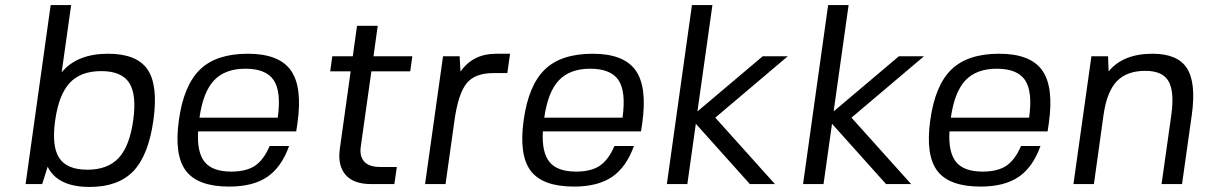

<svg xmlns="http://www.w3.org/2000/svg" viewBox="-20 -720 4713 751"><path d="M330.6 11.2Q205.1 11.2 166.5 -67.9L145 0H80.1L178.2 -700.2H258.3L221.2 -437Q281.2 -509.8 402.8 -509.8Q515.1 -509.8 557.1 -448.2Q599.1 -386.7 580.1 -250Q561 -113.3 502 -51Q442.9 11.2 330.6 11.2ZM321.8 -56.2Q401.4 -56.2 444.1 -102.1Q486.8 -147.9 501 -249Q515.1 -350.1 485.4 -396Q455.6 -441.9 376 -441.9Q295.9 -441.9 252.9 -396Q210 -350.1 195.8 -249Q181.6 -147.9 211.7 -102.1Q241.7 -56.2 321.8 -56.2Z M754.9 -206.1Q750 -124.5 780.5 -86.7Q811 -48.8 884.8 -48.8Q942.9 -48.8 977.1 -71.5Q1011.2 -94.2 1034.7 -148.9H1110.8Q1081.1 -65.9 1025.4 -28.1Q969.7 9.8 876.5 9.8Q753.9 9.8 707.3 -51.8Q660.6 -113.3 679.7 -250Q698.7 -386.7 762.5 -448.2Q826.2 -509.8 949.2 -509.8Q1070.8 -509.8 1117.2 -445.3Q1163.6 -380.9 1143.6 -238.8L1138.7 -206.1ZM1066.4 -259.8Q1080.6 -361.8 1050.5 -406.5Q1020.5 -451.2 939.9 -451.2Q860.4 -451.2 817.4 -405.8Q774.4 -360.4 760.3 -259.8Z M1391.1 -146Q1385.7 -109.4 1404.5 -88.1Q1423.3 -66.9 1467.3 -66.9H1532.2L1522.5 0H1431.6Q1362.3 0 1331.3 -36.6Q1300.3 -73.2 1309.1 -137.2L1351.6 -440.9H1271.5L1279.8 -500H1359.9L1376.5 -619.1H1457.5L1440.9 -500H1592.8L1584.5 -440.9H1432.6Z M1909.7 -434.1Q1837.4 -434.1 1804.9 -393.8Q1772.5 -353.5 1757.8 -250L1722.7 0H1642.6L1712.9 -500H1777.8L1781.2 -439.9Q1830.1 -509.8 1920.4 -509.8H1975.1L1964.4 -434.1Z M2103.5 -206.1Q2098.6 -124.5 2129.2 -86.7Q2159.7 -48.8 2233.4 -48.8Q2291.5 -48.8 2325.7 -71.5Q2359.9 -94.2 2383.3 -148.9H2459.5Q2429.7 -65.9 2374 -28.1Q2318.4 9.8 2225.1 9.8Q2102.5 9.8 2055.9 -51.8Q2009.3 -113.3 2028.3 -250Q2047.4 -386.7 2111.1 -448.2Q2174.8 -509.8 2297.9 -509.8Q2419.4 -509.8 2465.8 -445.3Q2512.2 -380.9 2492.2 -238.8L2487.3 -206.1ZM2415 -259.8Q2429.2 -361.8 2399.2 -406.5Q2369.1 -451.2 2288.6 -451.2Q2209 -451.2 2166 -405.8Q2123 -360.4 2108.9 -259.8Z M2766.6 -700.2 2708 -284.2 2963.4 -500H3061.5L2777.8 -259.8L3011.2 0H2913.1L2701.7 -235.8L2668.5 0H2588.4L2686.5 -700.2Z M3299.3 -700.2 3240.7 -284.2 3496.1 -500H3594.2L3310.5 -259.8L3543.9 0H3445.8L3234.4 -235.8L3201.2 0H3121.1L3219.2 -700.2Z M3693.8 -206.1Q3689 -124.5 3719.5 -86.7Q3750 -48.8 3823.7 -48.8Q3881.8 -48.8 3916 -71.5Q3950.2 -94.2 3973.6 -148.9H4049.8Q4020 -65.9 3964.4 -28.1Q3908.7 9.8 3815.4 9.8Q3692.9 9.8 3646.2 -51.8Q3599.6 -113.3 3618.7 -250Q3637.7 -386.7 3701.4 -448.2Q3765.1 -509.8 3888.2 -509.8Q4009.8 -509.8 4056.2 -445.3Q4102.5 -380.9 4082.5 -238.8L4077.6 -206.1ZM4005.4 -259.8Q4019.5 -361.8 3989.5 -406.5Q3959.5 -451.2 3878.9 -451.2Q3799.3 -451.2 3756.3 -405.8Q3713.4 -360.4 3699.2 -259.8Z M4316.4 -440.9Q4373 -509.8 4488.3 -509.8Q4586.4 -509.8 4622.8 -452.9Q4659.2 -396 4641.6 -270L4603.5 0H4523.4L4561.5 -270Q4574.2 -362.3 4550.5 -402.6Q4526.9 -442.9 4460 -442.9Q4387.2 -442.9 4348.1 -401.9Q4309.1 -360.8 4296.4 -270L4258.8 0H4178.7L4249 -500H4314Z"/></svg>

Font: Fivo Sans
Style: Italic
Weight: 400
Designer: Alexander Slobzheninov
Foundry: Alexander Slobzheninov
Version: 1.0